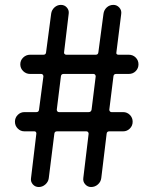

<svg xmlns="http://www.w3.org/2000/svg" viewBox="-20 -751 609 771"><path d="M135.7 0Q121.1 0 111.8 -10.7Q102.5 -21.5 104.5 -35.2L126 -214.8Q126 -218.8 124 -221.2Q122.1 -223.6 118.2 -223.6H78.1Q62.5 -223.6 51.3 -234.9Q40 -246.1 40 -262.2Q40 -278.3 51.3 -289.6Q62.5 -300.8 78.1 -300.8H126Q135.7 -300.8 136.7 -310.5L154.3 -444.3Q154.3 -448.2 151.9 -451.2Q149.4 -454.1 145.5 -454.1H100.6Q85 -454.1 73.2 -465.3Q61.5 -476.6 61.5 -492.7Q61.5 -508.8 73.2 -520Q85 -531.2 100.6 -531.2H154.3Q164.1 -531.2 165 -541L185.5 -696.3Q187.5 -710.9 198.7 -721.2Q210 -731.4 224.6 -731.4Q239.3 -731.4 248.5 -720.7Q257.8 -710 255.9 -696.3L237.3 -541Q236.3 -537.1 239.3 -534.2Q242.2 -531.2 246.1 -531.2H364.3Q374 -531.2 375 -541L395.5 -695.3Q397.5 -710.9 408.7 -721.2Q419.9 -731.4 435.5 -731.4Q449.2 -731.4 459 -720.7Q468.8 -710 466.8 -695.3L447.3 -540Q446.3 -536.1 448.7 -533.7Q451.2 -531.2 455.1 -531.2H497.1Q513.7 -531.2 524.9 -520Q536.1 -508.8 536.1 -492.7Q536.1 -476.6 524.9 -465.3Q513.7 -454.1 497.1 -454.1H446.3Q436.5 -454.1 435.5 -444.3L418.9 -310.5Q418.9 -306.6 421.4 -303.7Q423.8 -300.8 427.7 -300.8H474.6Q490.2 -300.8 501.5 -289.6Q512.7 -278.3 512.7 -262.2Q512.7 -246.1 501.5 -234.9Q490.2 -223.6 474.6 -223.6H418.9Q409.2 -223.6 408.2 -213.9L386.7 -36.1Q384.8 -20.5 373 -10.3Q361.3 0 345.7 0Q332 0 322.3 -10.7Q312.5 -21.5 314.5 -36.1L335.9 -213.9Q335.9 -217.8 333.5 -220.7Q331.1 -223.6 327.1 -223.6H209Q199.2 -223.6 198.2 -213.9L175.8 -35.2Q173.8 -20.5 162.1 -10.3Q150.4 0 135.7 0ZM208 -310.5Q208 -306.6 210.4 -303.7Q212.9 -300.8 216.8 -300.8H335.9Q345.7 -300.8 347.7 -310.5L364.3 -444.3Q364.3 -448.2 361.8 -451.2Q359.4 -454.1 355.5 -454.1H235.4Q225.6 -454.1 224.6 -444.3Z"/></svg>

Font: Gen Jyuu GothicX Medium
Style: Regular
Weight: 500
Designer: Ryoko NISHIZUKA (kana &amp; ideographs); Paul D. Hunt (Latin, Greek &amp; Cyrillic); Wenlong ZHANG (bopomofo); Sandoll C
Version: Version 1.058.20140828